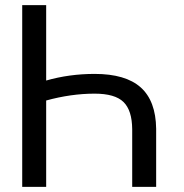

<svg xmlns="http://www.w3.org/2000/svg" viewBox="-20 -731 719 751"><path d="M66.9 0V-710.9H160.6V-416Q251 -441.9 350.1 -441.9Q471.2 -441.9 530.3 -389.2Q589.4 -336.4 590.8 -227.5V0H497.1V-225.1Q496.6 -299.3 463.1 -332Q429.7 -364.7 350.1 -364.7Q258.3 -364.7 160.6 -337.9V0Z"/></svg>

Font: Roboto-ThirdPerson-AD3FC
Style: ThirdPerson-AD3FC
Weight: 400
Designer: Google
Version: Version 2.137; 2017